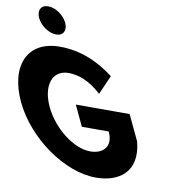

<svg xmlns="http://www.w3.org/2000/svg" viewBox="-285 -1213 1324 1338"><g transform="rotate(10 377.0 -544.0)"><path d="M-51.9 -1103C-102.9 -1103 -124.5 -1062 -100.4 -1011C-76.3 -960 -15.9 -919 35.1 -919C86.1 -919 107.7 -960 83.6 -1011C59.5 -1062 -0.9 -1103 -51.9 -1103ZM636.6 -462H255.6L324.1 -317H514.1C561.9 -216 500.3 -158 410.3 -158C294.3 -158 146.4 -272 80.2 -412C12.6 -555 52.3 -670 168.3 -670C241.3 -670 318 -641 402.4 -564L461.6 -699C348.4 -786 221.9 -840 76.9 -840C-155.1 -840 -234.8 -649 -122.8 -412C-11.2 -176 259.1 15 481.1 15C643.1 15 775 -74 721.2 -283Z"/></g></svg>

Font: Hussar
Style: BdOpOblFive
Weight: 700
Foundry: Cannot Into Space Fonts
Version: Version 2.00